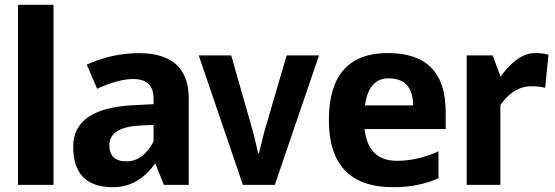

<svg xmlns="http://www.w3.org/2000/svg" viewBox="-20 -780 2343 810"><path d="M56 0V-759.8H205.7V0Z M346.1 -507.5Q452.9 -555.8 565.5 -555.8Q776.2 -555.8 776.2 -363.8V0H671.5L627.8 -108.5V-253.1L569.4 -250.4Q441.4 -242.8 441.4 -167.3Q441.4 -99.4 513.8 -99.4Q591.9 -99.4 637.8 -204L681.6 -175.5Q601.3 9.8 457.1 9.8Q288.8 9.8 288.8 -160.9Q288.8 -321 535.6 -335.8L627.8 -340.5V-363.8Q627.8 -446.6 542.6 -446.6Q480.5 -446.6 389.6 -405.6Z M1004.8 0 818.4 -546.4H955.4L1047.5 -223.7Q1051.2 -212.6 1069 -133.2H1072.4Q1090.7 -209.4 1094.7 -223.1L1189.4 -546.4H1325.9L1139.3 0Z M1639.3 9.8Q1367.4 9.8 1367.4 -273.2Q1367.4 -556.2 1617.2 -556.2Q1860.3 -556.2 1860.3 -307.7V-235.4H1454.1V-335.4H1723Q1722.1 -449.5 1618.8 -449.5Q1516 -449.5 1516 -275.5Q1516 -101.6 1654.2 -101.6Q1742.9 -101.6 1829.9 -141.6V-28.4Q1746.4 9.8 1639.3 9.8Z M2078.5 -317.7 2025.2 -345Q2131.4 -556.2 2236.2 -556.2Q2269.2 -556.2 2293.9 -549.1L2279.8 -409.5Q2256.2 -416 2220.4 -416Q2138.7 -416 2078.5 -317.7ZM1949 0V-546.4H2058.2L2091.1 -458.5V0Z"/></svg>

Font: Nokora
Style: Regular
Weight: 400
Designer: Danh Hong
Foundry: Danh Hong
Version: Version 9.000